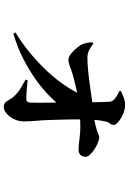

<svg xmlns="http://www.w3.org/2000/svg" viewBox="151 -792 697 1040"><g transform="rotate(90 500.0 -271.5)"><path d="M155 -6Q217 -44 269 -87.5Q321 -131 364 -177Q407 -223 439 -269.5Q471 -316 492 -361L576 -367V-282Q549 -241 508 -199Q467 -157 413.5 -118.5Q360 -80 297 -48Q234 -16 162 5ZM559 57Q541 57 533 47Q525 37 517 22.5Q509 8 494 -6Q478 -22 459 -33.5Q440 -45 411 -61L414 -72Q444 -69 470 -67Q496 -65 517 -65Q533 -65 535 -84Q536 -97 536 -126.5Q536 -156 535.5 -197.5Q535 -239 534.5 -288.5Q534 -338 534 -391Q534 -396 533.5 -417Q533 -438 532.5 -463Q532 -488 531 -507Q531 -520 528 -527.5Q525 -535 517 -542Q505 -552 494.5 -558Q484 -564 473 -569L472 -577Q486 -584 506.5 -592Q527 -600 547 -600Q573 -600 598.5 -588.5Q624 -577 640 -563Q656 -549 656 -539Q656 -526 648.5 -518Q641 -510 637 -492Q632 -468 630 -447.5Q628 -427 627 -412Q626 -400 626 -369.5Q626 -339 626.5 -300Q627 -261 628.5 -222Q630 -183 631 -154Q632 -137 634.5 -109.5Q637 -82 637 -52Q637 -23 624.5 2Q612 27 594.5 42Q577 57 559 57ZM304 -293Q288 -293 269.5 -308Q251 -323 236.5 -341.5Q222 -360 217 -374Q213 -386 211 -396.5Q209 -407 209 -424L217 -428Q234 -414 251.5 -405Q269 -396 293 -396Q321 -396 358 -399.5Q395 -403 434.5 -408.5Q474 -414 512.5 -419.5Q551 -425 584 -428Q623 -432 648 -437.5Q673 -443 687.5 -448Q702 -453 709.5 -456.5Q717 -460 721 -460Q735 -460 753.5 -452.5Q772 -445 789 -433.5Q806 -422 817.5 -409.5Q829 -397 829 -386Q829 -370 819 -359Q809 -348 791 -348Q767 -348 718.5 -354.5Q670 -361 583 -354Q523 -350 476.5 -339.5Q430 -329 396 -320Q367 -312 343 -302.5Q319 -293 304 -293Z"/></g></svg>

Font: Noto Serif SC ExtraLight ExtraBold
Style: Regular
Weight: 800
Version: Version 2.002-H1;hotconv 1.1.0;makeotfexe 2.6.0